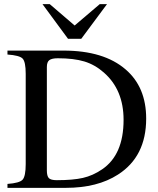

<svg xmlns="http://www.w3.org/2000/svg" viewBox="-20 -906 762 926"><path d="M496 -886 372 -719H308L185 -886H220L340 -783L461 -886ZM16 -662H286Q481 -662 586 -571Q685 -486 685 -334Q685 -151 549 -64Q450 0 297 0H16V-19Q74 -23 89 -39.5Q104 -56 104 -115V-550Q104 -608 89 -623.5Q74 -639 16 -643ZM206 -583V-84Q206 -57 215.5 -47Q225 -37 254 -37Q332 -37 380 -48Q428 -59 472 -89Q576 -159 576 -328Q576 -473 481 -556Q438 -594 387 -609.5Q336 -625 259 -625Q230 -625 218 -616Q206 -607 206 -583Z"/></svg>

Font: STIX MathJax Latin
Style: Regular
Weight: 400
Designer: MicroPress Inc., with final additions and corrections provided by Coen Hoffman, Elsevier (retired)
Version: Version 1.1.1